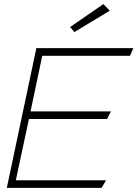

<svg xmlns="http://www.w3.org/2000/svg" viewBox="-20 -916 670 936"><path d="M321.8 -784.2 342.8 -759.8 515.1 -863.8 483.9 -896ZM57.1 -37.1 121.1 -335.9H502L521 -373H128.9L186 -644H613.8L629.9 -681.2H157.2L13.2 0H475.1L497.1 -37.1Z"/></svg>

Font: Comic Neue Angular Light Italic
Style: Regular
Weight: 300
Italic angle: -12°
Designer: Craig Rozynski
Foundry: Craig Rozynski
Version: Version 2.003